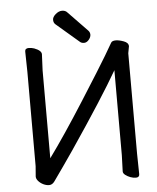

<svg xmlns="http://www.w3.org/2000/svg" viewBox="-60 -946 833 1017"><g transform="rotate(-5 356.5 -437.5)"><path d="M621.1 20Q606.9 20 592 14.4Q577.1 8.8 565.7 0Q554.2 -8.8 554.2 -19L557.1 -105V-557.1Q477.1 -418 297.9 -153.8Q241.7 -71.8 189 2Q176.8 19 160.2 19Q145 19 129.4 11.5Q113.8 3.9 103.3 -8.1Q92.8 -20 92.8 -32.2L97.2 -86.9V-587.9L95.2 -696.8Q95.2 -713.9 115.2 -713.9Q129.4 -713.9 144 -709Q182.1 -694.8 182.1 -674.8L178.2 -588.9V-122.1Q261.2 -235.8 370.6 -408Q480 -580.1 513.4 -636.5Q546.9 -692.9 552.5 -703.4Q558.1 -713.9 578.1 -713.9Q595.2 -713.9 620.1 -704.8Q645 -695.8 645 -676.8L638.2 -640.1V-106L640.1 2.9Q640.1 20 621.1 20ZM386.7 -724.1 266.6 -827.1Q256.8 -835.9 256.8 -851.1Q256.8 -866.2 273.7 -880.6Q290.5 -895 307.6 -895Q325.7 -895 335 -884.3L437.5 -778.3Q446.3 -769.5 446.8 -756.3Q446.8 -742.2 435.3 -728.8Q423.8 -715.3 409.7 -715.3Q395.5 -715.3 386.7 -724.1Z"/></g></svg>

Font: LXGW WenKai Screen R
Style: Regular
Weight: 400
Designer: Fontworks Inc.
Version: Version 1.235;May 31, 2022